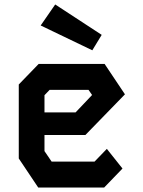

<svg xmlns="http://www.w3.org/2000/svg" viewBox="-20 -839 640 859"><path d="M153 -553 64 -461V-130L151 0H446L528 -85L458 -173L403 -116H211L179 -163V-235H362L539 -417L448 -553ZM179 -413 202 -437H376L392 -414L318 -336H179ZM393 -614 435 -683 227 -819 162 -725Z"/></svg>

Font: Kode Mono
Style: Bold
Weight: 700
Monospace: yes
Designer: Isa Ozler
Foundry: Kadena LLC
Version: Version 1.206;gftools[0.9.28]